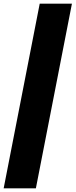

<svg xmlns="http://www.w3.org/2000/svg" viewBox="-49 -780 413 1049"><path d="M168 -760H344L147 249H-29Z"/></svg>

Font: Kufam ExtraBold
Style: Italic
Weight: 800
Italic angle: -11°
Designer: Artur Schmal
Foundry: Original Type
Version: Version 1.301; ttfautohint (v1.8.3)